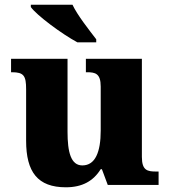

<svg xmlns="http://www.w3.org/2000/svg" viewBox="-20 -786 720 816"><path d="M309 -606H389V-619C360 -657 309 -721 288 -766H111V-756C136 -721 242 -642 309 -606ZM260 10C330 10 377 -17 408 -67H413L438 0H654V-57H644C607 -57 583 -61 583 -119V-536H345V-479H349C385 -479 408 -474 408 -418V-231C408 -140 385 -83 330 -83C281 -83 267 -140 267 -226V-536H27V-479H31C81 -479 91 -464 91 -407V-188C91 -55 140 10 260 10Z"/></svg>

Font: Noto Serif Gurmukhi ExtraBold
Style: Regular
Weight: 800
Designer: Vaibhav Singh and the Monotype Design Team
Foundry: Monotype Imaging Inc.
Version: Version 2.004